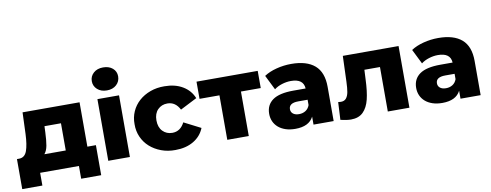

<svg xmlns="http://www.w3.org/2000/svg" viewBox="-71 -1177 4253 1662"><g transform="rotate(-10 2055.0 -346.0)"><path d="M705 -152V112H529V0H188V112H11V-152H31Q80 -153 99 -205.5Q118 -258 122 -353L129 -542H630V-152ZM252 -152H440V-391H295L293 -339Q290 -266 282 -222Q274 -178 252 -152Z M787 -542H977V0H787ZM766 -703Q766 -746 798 -775Q830 -804 882 -804Q934 -804 966 -776.5Q998 -749 998 -706Q998 -661 966 -631.5Q934 -602 882 -602Q830 -602 798 -631Q766 -660 766 -703Z M1066 -272Q1065 -332 1088 -383.5Q1111 -435 1153 -472.5Q1195 -510 1252.5 -531Q1310 -552 1377 -551Q1470 -551 1536.5 -511.5Q1603 -472 1631 -402L1484 -327Q1447 -400 1376 -400Q1325 -400 1291.5 -366Q1258 -332 1258 -272Q1258 -211 1291.5 -176.5Q1325 -142 1376 -142Q1447 -142 1484 -215L1631 -140Q1603 -70 1536.5 -30.5Q1470 9 1377 9Q1310 10 1252.5 -11.5Q1195 -33 1153 -70.5Q1111 -108 1088 -160Q1065 -212 1066 -272Z M2196 -391H2022V0H1833V-391H1658V-542H2196Z M2768 -301V0H2591V-70Q2551 9 2431 9Q2383 9 2345.5 -3.5Q2308 -16 2282 -38.5Q2256 -61 2242.5 -91.5Q2229 -122 2229 -158Q2229 -236 2287.5 -278Q2346 -320 2470 -320H2578Q2573 -406 2463 -406Q2424 -406 2384 -393.5Q2344 -381 2316 -359L2252 -488Q2297 -518 2361 -534.5Q2425 -551 2491 -551Q2627 -551 2697.5 -490Q2768 -429 2768 -301ZM2578 -174V-221H2496Q2413 -221 2413 -166Q2413 -141 2432 -126Q2451 -111 2484 -111Q2517 -111 2542 -127Q2567 -143 2578 -174Z M3434 -542V0H3244V-391H3107L3103 -308Q3099 -202 3082 -133Q3065 -64 3026 -25.5Q2987 13 2919 13Q2884 13 2827 0L2835 -155Q2853 -153 2859 -153Q2890 -153 2906 -173Q2922 -193 2928 -226.5Q2934 -260 2936 -316L2944 -542Z M4060 -301V0H3883V-70Q3843 9 3723 9Q3675 9 3637.5 -3.5Q3600 -16 3574 -38.5Q3548 -61 3534.5 -91.5Q3521 -122 3521 -158Q3521 -236 3579.5 -278Q3638 -320 3762 -320H3870Q3865 -406 3755 -406Q3716 -406 3676 -393.5Q3636 -381 3608 -359L3544 -488Q3589 -518 3653 -534.5Q3717 -551 3783 -551Q3919 -551 3989.5 -490Q4060 -429 4060 -301ZM3870 -174V-221H3788Q3705 -221 3705 -166Q3705 -141 3724 -126Q3743 -111 3776 -111Q3809 -111 3834 -127Q3859 -143 3870 -174Z"/></g></svg>

Font: CMG Sans ExtraBold
Style: Regular
Weight: 800
Designer: Julieta Ulanovsky
Foundry: Julieta Ulanovsky
Version: Version 7.200